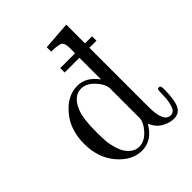

<svg xmlns="http://www.w3.org/2000/svg" viewBox="-196 -815 948 948"><g transform="rotate(-45 277.5 -341.5)"><path d="M248 -441.9Q309.1 -441.9 353 -380.9V-532.2H250V-563H353Q353 -566.9 353.5 -575.4Q354 -584 354 -587.9V-595.2Q354 -633.3 340.1 -642.6Q326.2 -651.9 275.9 -651.9V-683.1L422.9 -693.8V-563H472.2V-532.2H422.9V-118.2Q422.9 -12.2 471.2 -12.2Q495.1 -12.2 504.6 -42Q514.2 -71.8 514.6 -107.4Q515.1 -143.1 517.1 -147Q520 -151.9 526.1 -151.9Q532.2 -151.9 536.1 -147.9Q539.1 -144 539.1 -126Q539.1 -57.1 524.4 -22.9Q509.8 11.2 470.2 11.2Q442.4 11.2 410.6 -5.9Q378.9 -22.9 361.8 -63Q318.8 11.2 248 11.2Q179.2 11.2 124 -53Q68.8 -117.2 68.8 -215.1Q68.8 -313 123.5 -377.4Q178.2 -441.9 248 -441.9ZM152.8 -215.8Q152.8 -172.9 155 -147.5Q157.2 -122.1 168.2 -87.6Q179.2 -53.2 201.2 -33.2Q224.1 -12.2 251 -12.2Q289.1 -12.2 321 -47.6Q353 -83 353 -112.8V-316.9Q353 -347.7 320.6 -383.3Q288.1 -418.9 251 -418.9Q195.8 -418.9 168 -344.2Q152.8 -302.7 152.8 -215.8Z"/></g></svg>

Font: CMU Serif Upright Italic
Style: UprightItalic
Weight: 500
Version: Version 0.7.0